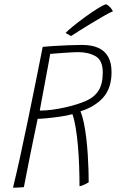

<svg xmlns="http://www.w3.org/2000/svg" viewBox="-20 -873 587 908"><path d="M41.5 14.5Q57.5 -51 75 -130.5Q92.5 -210 110.5 -297.5Q128.5 -385 146.8 -475Q165 -565 182 -651.5Q201.5 -653.5 234.2 -655.5Q267 -657.5 303.2 -659Q339.5 -660.5 368 -660.5Q413.5 -660.5 444.5 -646.8Q475.5 -633 491.5 -604.5Q507.5 -576 507.5 -532Q507.5 -457 468.8 -412.8Q430 -368.5 360.5 -346.5Q370 -324 376.8 -291Q383.5 -258 388 -219.8Q392.5 -181.5 395 -142.8Q397.5 -104 398.5 -69.8Q399.5 -35.5 399.5 -11Q395 -8 389.2 -5Q383.5 -2 377.2 0.8Q371 3.5 365.5 5.5Q360 7.5 356 7.5Q356 -40.5 354.2 -89.2Q352.5 -138 348.5 -183.5Q344.5 -229 338.2 -267.5Q332 -306 322.5 -333Q294 -325.5 260 -320.8Q226 -316 197.8 -313.5Q169.5 -311 158 -311Q157 -305.5 151.5 -279.2Q146 -253 138 -214.5Q130 -176 121.5 -133.5Q113 -91 105.5 -52.5Q98 -14 93 12Q88 12.5 79 13.2Q70 14 59.8 14.2Q49.5 14.5 41.5 14.5ZM168 -350Q221 -350 287.5 -365Q347.5 -378.5 387 -396Q426.5 -413.5 446.2 -444.8Q466 -476 466 -530.5Q466 -587.5 432.2 -607Q398.5 -626.5 348.5 -626.5Q340.5 -626.5 321.5 -625.5Q302.5 -624.5 280.5 -623Q258.5 -621.5 240.8 -620Q223 -618.5 217.5 -618Q216 -609 211 -581.5Q206 -554 199.2 -518Q192.5 -482 185.8 -446Q179 -410 174.2 -383.5Q169.5 -357 168 -350ZM481.5 -853Q488 -850.5 494.2 -845Q500.5 -839.5 505.8 -832.8Q511 -826 514 -819.5Q499.5 -814 470.8 -797.5Q442 -781 409.5 -761.2Q377 -741.5 351 -725Q325 -708.5 316 -702.5L290 -717Q300.5 -728.5 325.8 -749Q351 -769.5 381.5 -791.8Q412 -814 439.2 -831.2Q466.5 -848.5 481.5 -853Z"/></svg>

Font: Grandstander Thin Thin
Style: Italic
Weight: 250
Italic angle: -15°
Version: Version 1.200